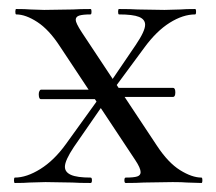

<svg xmlns="http://www.w3.org/2000/svg" viewBox="-20 -406 479 426"><path d="M369 -201Q369 -191 364 -191H222V-211H364Q369 -211 369 -201ZM66 -197Q66 -201 67.5 -204Q69 -207 71 -207H222V-186H71Q66 -186 66 -197ZM259 -12Q277 -12 284.5 -14.5Q292 -17 292 -24Q292 -33 280 -51L113 -303Q89 -340 63 -357Q37 -374 16 -374Q14 -374 14 -380Q14 -386 16 -386Q37 -386 47 -385L78 -384L142 -385Q156 -386 181 -386Q183 -386 183 -380Q183 -374 181 -374Q164 -374 156 -371.5Q148 -369 148 -362Q148 -355 161 -335L328 -83Q353 -45 379.5 -28.5Q406 -12 427 -12Q429 -12 429 -6Q429 0 427 0L395 -1Q384 -2 363 -2L299 -1Q284 0 259 0Q256 0 256 -6Q256 -12 259 -12ZM13 -12Q39 -12 69.5 -31Q100 -50 126 -86L206 -197L218 -187L144 -80Q124 -50 124 -36Q124 -24 137.5 -18Q151 -12 181 -12Q184 -12 184 -6Q184 0 181 0Q154 0 141 -1L81 -2L45 -1Q35 0 13 0Q11 0 11 -6Q11 -12 13 -12ZM211 -203 281 -306Q302 -337 302 -351Q302 -363 288.5 -368.5Q275 -374 244 -374Q242 -374 242 -380Q242 -386 244 -386Q271 -386 285 -385L345 -384L381 -385Q391 -386 413 -386Q415 -386 415 -380Q415 -374 413 -374Q386 -374 356.5 -355.5Q327 -337 300 -300L221 -193Z"/></svg>

Font: Cormorant Infant
Style: Regular
Weight: 400
Designer: Christian Thalmann (Catharsis Fonts)
Foundry: Catharsis Fonts
Version: Version 4.000